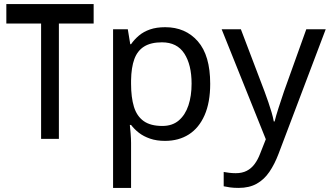

<svg xmlns="http://www.w3.org/2000/svg" viewBox="-20 -679 1613 939"><path d="M438 -659V-564H268V0H181V-564H11V-659Z M788 -546Q887 -546 947.5 -477Q1008 -408 1008 -269Q1008 -178 980.5 -115.5Q953 -53 903.5 -21.5Q854 10 787 10Q746 10 714 -1Q682 -12 659.5 -29.5Q637 -47 621 -68H615Q617 -51 619 -25Q621 1 621 20V240H533V-536H605L617 -463H621Q637 -486 659.5 -505Q682 -524 713.5 -535Q745 -546 788 -546ZM772 -472Q718 -472 685 -451.5Q652 -431 637 -390Q622 -349 621 -286V-269Q621 -203 635 -157Q649 -111 682.5 -87Q716 -63 774 -63Q823 -63 854.5 -90Q886 -117 901.5 -163.5Q917 -210 917 -270Q917 -362 881.5 -417Q846 -472 772 -472Z M1064 -536H1158L1274 -231Q1284 -204 1292.5 -179Q1301 -154 1308 -130.5Q1315 -107 1319 -85H1323Q1329 -110 1342 -150.5Q1355 -191 1369 -232L1478 -536H1573L1342 74Q1323 124 1297.5 161.5Q1272 199 1235.5 219.5Q1199 240 1147 240Q1123 240 1105 237.5Q1087 235 1074 232V162Q1085 164 1100.5 166Q1116 168 1133 168Q1164 168 1186.5 156.5Q1209 145 1225 123.5Q1241 102 1252 73L1280 2Z"/></svg>

Font: hexugurmukhi05
Style: Book
Weight: 400
Designer: Jelle Bosma - Monotype Design Team
Foundry: Monotype Imaging Inc.
Version: Version 2.003